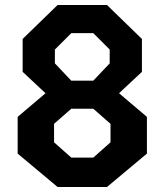

<svg xmlns="http://www.w3.org/2000/svg" viewBox="-20 -750 660 770"><path d="M50.8 -134V-281.3L162.6 -376.1L70.8 -461.8V-593.8L211 -730H409L549.2 -593.8V-461.8L457.4 -376.1L569.2 -281.3V-134L409 0H211ZM354.1 -117.9 423.2 -179.3V-253.4L354.1 -313.9H265.9L196.8 -253.4V-179.3L265.9 -117.9ZM354.1 -426.4 419.9 -495.9V-551.3L354.1 -617.1H265.9L200.1 -551.3V-495.9L265.9 -426.4Z"/></svg>

Font: Monaspace Krypton Var
Style: Regular
Weight: 400
Designer: Riley Cran and the Lettermatic Team
Version: Version 1.101 (Monaspace Krypton Var)